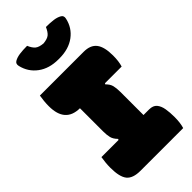

<svg xmlns="http://www.w3.org/2000/svg" viewBox="-291 -1015 1081 1081"><g transform="rotate(-45 250.0 -474.5)"><path d="M469 0H129Q69 0 45 -29.5Q21 -59 21 -132Q21 -152 23 -172.5Q25 -193 28 -210H164L167 -216Q147 -236 142 -256.5Q137 -277 137 -306V-490Q21 -491 21 -622Q21 -642 23 -662.5Q25 -683 28 -700H377Q430 -700 454.5 -668.5Q479 -637 479 -568Q479 -522 469 -490H336L333 -484Q353 -465 358 -444Q363 -423 363 -394V-210H407Q439 -210 454 -192Q469 -174 474 -144.5Q479 -115 479 -78Q479 -32 469 0ZM325 -949Q360 -949 385 -945.5Q410 -942 427 -932Q443 -923 438 -902Q425 -842 376.5 -806Q328 -770 254 -770H246Q173 -770 124.5 -806Q76 -842 62 -902Q57 -923 73 -932Q90 -942 115.5 -945.5Q141 -949 175 -949Q187 -921 202 -908.5Q217 -896 250 -893Q283 -896 298 -908.5Q313 -921 325 -949Z"/></g></svg>

Font: Recursive Sn Csl St XBk
Style: Regular
Weight: 1000
Version: Version 1.079;hotconv 1.0.112;makeotfexe 2.5.65598; ttfautoh